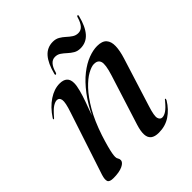

<svg xmlns="http://www.w3.org/2000/svg" viewBox="-171 -707 825 825"><g transform="rotate(-45 241.5 -294.0)"><path d="M42 -352.5Q41 -353 41.2 -354.8Q41.5 -356.5 43 -358.5Q69.5 -399 102.8 -421Q136 -443 169 -443Q191.5 -443 203.2 -432.5Q215 -422 215 -400Q215 -384 208.5 -359.8Q202 -335.5 193 -310.2Q184 -285 176.2 -264.2Q168.5 -243.5 166.5 -233L164 -234.5Q191 -292.5 221.5 -332.5Q252 -372.5 283 -396.8Q314 -421 343.2 -432Q372.5 -443 397 -443Q427.5 -443 440.8 -428Q454 -413 453.2 -386.2Q452.5 -359.5 441 -323L372 -103Q357 -56.5 361.5 -42Q366 -27.5 378.5 -27.5Q389.5 -27.5 403.2 -36.5Q417 -45.5 437.5 -70.5Q440 -74 441.2 -75Q442.5 -76 444 -75.5Q445.5 -75 445.2 -72.8Q445 -70.5 443 -66.5Q421.5 -31.5 391.2 -11.5Q361 8.5 321.5 8.5Q297 8.5 284.5 -1.5Q272 -11.5 271 -31.5Q270 -51.5 279.5 -82L352 -311Q368 -362 362 -380Q356 -398 333 -398Q317.5 -398 293.8 -385Q270 -372 243 -343.5Q216 -315 189.2 -269Q162.5 -223 140.5 -157Q130.5 -126 125 -105.2Q119.5 -84.5 117.2 -71.8Q115 -59 115 -51Q115 -42.5 118.8 -37.5Q122.5 -32.5 122.5 -24.5Q122.5 -11 101.8 -1.2Q81 8.5 46 8.5Q22 8.5 17.8 -2.2Q13.5 -13 20.5 -36L114.5 -321Q130.5 -368 127.5 -384.5Q124.5 -401 110 -401Q99.5 -401 85.5 -392Q71.5 -383 48.5 -356Q47 -354 45.5 -353Q44 -352 42 -352.5ZM340 -486Q322 -486 309 -493.8Q296 -501.5 284.8 -512Q273.5 -522.5 262.2 -530.2Q251 -538 236 -538Q220 -538 208.8 -525.2Q197.5 -512.5 191 -488Q189 -481.5 185 -481.5Q181 -481.5 182.5 -488Q195.5 -539 218 -564.8Q240.5 -590.5 275.5 -590.5Q293 -590.5 306.2 -582.8Q319.5 -575 330.5 -564.8Q341.5 -554.5 353.2 -546.8Q365 -539 379.5 -539Q396 -539 407 -551.8Q418 -564.5 425 -589Q426.5 -595.5 430.5 -595.5Q435 -595.5 433 -588.5Q420.5 -538 397.8 -512Q375 -486 340 -486Z"/></g></svg>

Font: Fraunces 120pt
Style: Italic
Weight: 400
Italic angle: -16°
Version: Version 1.000;[b76b70a41]